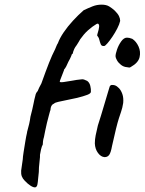

<svg xmlns="http://www.w3.org/2000/svg" viewBox="-20 -690 622 826"><path d="M132 116Q124 117 111.5 109Q99 101 86 87Q78 79 74 69Q70 59 71 44Q72 33 75 16Q78 -1 78 -5Q78 -13 81.5 -35.5Q85 -58 89 -82Q93 -106 96 -118Q96 -122 97 -124.5Q98 -127 98 -128Q102 -142 105.5 -157Q109 -172 111 -188Q120 -222 124 -243Q128 -264 132 -278Q134 -290 142 -298Q144 -304 148.5 -313Q153 -322 158 -331Q178 -387 191 -420Q204 -453 217 -478Q220 -485 223 -492.5Q226 -500 229 -504Q237 -526 254 -551Q271 -576 293.5 -600.5Q316 -625 340 -646Q361 -656 379 -663Q397 -670 417 -670Q437 -670 449.5 -662.5Q462 -655 474 -644Q487 -631 492 -620.5Q497 -610 497 -600Q494 -586 484.5 -567.5Q475 -549 463.5 -532Q452 -515 442 -503.5Q432 -492 428 -492Q417 -491 413.5 -499.5Q410 -508 407 -520Q406 -525 403 -530Q400 -535 398 -537Q398 -541 401.5 -552Q405 -563 406 -572Q408 -579 405 -585Q402 -591 394 -586Q387 -582 377.5 -575Q368 -568 358.5 -559.5Q349 -551 340.5 -541Q332 -531 325 -521Q323 -517 319 -510.5Q315 -504 310 -496Q303 -487 299.5 -479.5Q296 -472 295 -468Q294 -463 293 -460Q292 -457 289 -457Q290 -458 286 -448Q282 -438 274 -424Q270 -414 265 -404.5Q260 -395 255 -390H256Q256 -390 251.5 -378Q247 -366 242 -353.5Q237 -341 237 -339Q237 -335 253.5 -337Q270 -339 291 -343Q312 -347 325 -348Q335 -350 341 -348Q347 -346 355 -342Q365 -335 368.5 -320.5Q372 -306 371 -295Q371 -288 355.5 -282Q340 -276 312 -269Q288 -264 267 -259.5Q246 -255 231.5 -252Q217 -249 212 -244Q206 -242 202.5 -236.5Q199 -231 198 -225Q198 -220 197 -216.5Q196 -213 195 -211Q194 -206 190 -192.5Q186 -179 182 -161.5Q178 -144 174.5 -127.5Q171 -111 169 -100Q166 -91 165 -82Q164 -73 164 -68Q160 -62 156.5 -47Q153 -32 152 -24Q152 -22 152 -19.5Q152 -17 152 -14Q152 -8 149.5 11Q147 30 147 50L144 79Q143 93 141 103.5Q139 114 132 116ZM430 -14Q414 -15 401.5 -32Q389 -49 388 -73Q388 -90 391.5 -107.5Q395 -125 401 -150Q407 -168 415 -194.5Q423 -221 431 -248Q439 -275 445 -295Q451 -315 452 -318Q455 -324 461 -324.5Q467 -325 474 -323Q483 -320 492 -310.5Q501 -301 506.5 -285Q512 -269 510 -247Q508 -235 506 -226.5Q504 -218 500.5 -208Q497 -198 491.5 -181Q486 -164 479 -135.5Q472 -107 462 -62Q457 -34 450 -24Q443 -14 430 -14ZM477 -448Q477 -458 483.5 -477Q490 -496 501.5 -512Q513 -528 526 -528Q531 -528 536 -527Q541 -526 549 -523Q566 -512 576 -490Q586 -468 580.5 -444Q575 -420 543 -402Q539 -399 535.5 -399.5Q532 -400 526 -401Q512 -402 500.5 -411Q489 -420 483 -431Q477 -442 477 -448Z"/></svg>

Font: Caveat SemiBold
Style: Regular
Weight: 600
Designer: Pablo Impallari
Foundry: Pablo Impallari
Version: Version 2.000